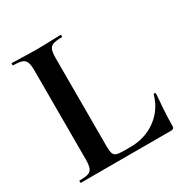

<svg xmlns="http://www.w3.org/2000/svg" viewBox="-147 -747 839 868"><g transform="rotate(-30 272.5 -312.5)"><path d="M213 -543V-85Q213 -61 217 -48.5Q221 -36 233.5 -32Q246 -28 270 -28H304Q382 -28 439 -70Q496 -112 515 -182Q516 -185 521 -184Q526 -183 526 -180Q523 -147 520 -100.5Q517 -54 517 -15Q517 0 502 0H30Q28 0 28 -6Q28 -12 30 -12Q61 -12 76 -17Q91 -22 96.5 -37Q102 -52 102 -81V-544Q102 -573 96.5 -587.5Q91 -602 76 -607.5Q61 -613 30 -613Q28 -613 28 -619Q28 -625 30 -625Q54 -625 87.5 -623.5Q121 -622 157 -622Q195 -622 227 -623.5Q259 -625 284 -625Q287 -625 287 -619Q287 -613 284 -613Q254 -613 238.5 -607.5Q223 -602 218 -587Q213 -572 213 -543Z"/></g></svg>

Font: Cormorant
Style: Bold
Weight: 700
Designer: Christian Thalmann (Catharsis Fonts)
Foundry: Catharsis Fonts
Version: Version 4.000